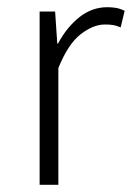

<svg xmlns="http://www.w3.org/2000/svg" viewBox="-20 -513 366 533"><path d="M90 0V-481H133L139 -392H141Q165 -437 200 -465Q235 -493 278 -493Q291 -493 302.5 -491Q314 -489 326 -483L315 -437Q303 -442 294 -443.5Q285 -445 271 -445Q239 -445 204 -418Q169 -391 142 -324V0Z"/></svg>

Font: Assistant Light
Style: Regular
Weight: 300
Designer: Hebrew By Ben Nathan, Latin by Paul Hunt
Version: Version 3.000